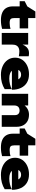

<svg xmlns="http://www.w3.org/2000/svg" viewBox="1674 -2446 790 4178"><g transform="rotate(90 2069.0 -357.0)"><path d="M6 -390V-499L119 -556L230 -732H373V-575H598V-390H373V-272Q373 -217 394 -194.5Q415 -172 480 -172Q520 -172 551.5 -177.5Q583 -183 608 -191V-7Q574 3 524.5 10.5Q475 18 421 18Q319 18 252 -12.5Q185 -43 152 -101Q119 -159 119 -239V-390Z M696 -575H950V-452Q960 -476 972 -497Q998 -541 1038 -567Q1078 -593 1138 -593Q1153 -593 1169 -591.5Q1185 -590 1204 -587V-372Q1170 -378 1143 -380.5Q1116 -383 1095 -383Q1057 -383 1024 -369.5Q991 -356 970.5 -321Q950 -286 950 -221V0H696Z M1609 18Q1502 18 1417.5 -20.5Q1333 -59 1284 -128.5Q1235 -198 1235 -290Q1235 -381 1282.5 -449Q1330 -517 1412 -555Q1494 -593 1596 -593Q1703 -593 1778 -547.5Q1853 -502 1893 -418.5Q1933 -335 1933 -221H1520Q1541 -195 1578 -181Q1622 -164 1689 -164Q1751 -164 1810 -178Q1869 -192 1919 -218V-64Q1855 -24 1779.5 -3Q1704 18 1609 18ZM1705 -360Q1702 -366 1699 -372Q1684 -396 1661 -408.5Q1638 -421 1606 -421Q1569 -421 1543.5 -406.5Q1518 -392 1505 -367Q1503 -364 1501 -360Z M2021 -575H2275V-498Q2308 -539 2351 -562Q2408 -593 2474 -593Q2558 -593 2617 -559.5Q2676 -526 2707.5 -465.5Q2739 -405 2739 -324V0H2485V-288Q2485 -336 2458.5 -362Q2432 -388 2384 -388Q2350 -388 2325.5 -374.5Q2301 -361 2288 -335.5Q2275 -310 2275 -274V0H2021Z M2776 -390V-499L2889 -556L3000 -732H3143V-575H3368V-390H3143V-272Q3143 -217 3164 -194.5Q3185 -172 3250 -172Q3290 -172 3321.5 -177.5Q3353 -183 3378 -191V-7Q3344 3 3294.5 10.5Q3245 18 3191 18Q3089 18 3022 -12.5Q2955 -43 2922 -101Q2889 -159 2889 -239V-390Z M3787 18Q3680 18 3595.5 -20.5Q3511 -59 3462 -128.5Q3413 -198 3413 -290Q3413 -381 3460.5 -449Q3508 -517 3590 -555Q3672 -593 3774 -593Q3881 -593 3956 -547.5Q4031 -502 4071 -418.5Q4111 -335 4111 -221H3698Q3719 -195 3756 -181Q3800 -164 3867 -164Q3929 -164 3988 -178Q4047 -192 4097 -218V-64Q4033 -24 3957.5 -3Q3882 18 3787 18ZM3883 -360Q3880 -366 3877 -372Q3862 -396 3839 -408.5Q3816 -421 3784 -421Q3747 -421 3721.5 -406.5Q3696 -392 3683 -367Q3681 -364 3679 -360Z"/></g></svg>

Font: Bounded
Style: Regular
Weight: 900
Designer: Vlad Churkin
Version: Version 1.0